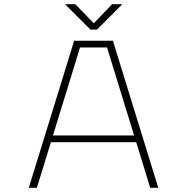

<svg xmlns="http://www.w3.org/2000/svg" viewBox="-20 -894 890 914"><path d="M562.5 -874 441.5 -753H410.5L289.5 -874H338.5L426.5 -783L513.5 -874ZM695 0 628.5 -217H222.5L155.5 0H117L333 -700H517.5L733.5 0ZM361 -668 232 -249H618.5L489.5 -668Z"/></svg>

Font: League Mono Wide Thin
Style: Regular
Weight: 100
Width: 8
Designer: Tyler Finck
Foundry: The League of Moveable Type / Tyler Finck
Version: Version 2.210